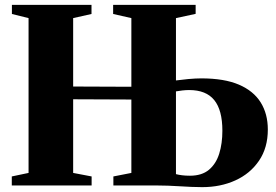

<svg xmlns="http://www.w3.org/2000/svg" viewBox="-20 -763 1137 790"><path d="M812 7Q790.5 7 767.8 6Q745 5 721 3.5Q697 2 671.2 1Q645.5 0 618 0H446.5V-37L520.5 -51.5V-353.5L281 -354.5V-51.5L357 -37V0H28.5V-37L97.5 -51.5V-688.5L29 -705.5V-743H356.5V-705.5L281 -688.5V-407L520.5 -406V-688.5L445.5 -705.5V-743H785V-706L704 -688.5V-432Q725 -435 755 -437.8Q785 -440.5 808.5 -440.5Q902.5 -440.5 962.8 -414.8Q1023 -389 1052.5 -341.8Q1082 -294.5 1082 -230Q1082 -155 1045.8 -101.8Q1009.5 -48.5 948.5 -20.8Q887.5 7 812 7ZM761.5 -40Q810.5 -40 839.8 -64.5Q869 -89 882 -130.8Q895 -172.5 895 -225Q895 -310 861.5 -351.2Q828 -392.5 758.5 -392.5Q745.5 -392.5 730 -390.8Q714.5 -389 704 -387V-46.5Q715.5 -43.5 729.5 -41.8Q743.5 -40 761.5 -40Z"/></svg>

Font: Merriweather 96pt Black
Style: Regular
Weight: 900
Version: Version 2.100